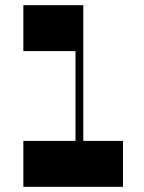

<svg xmlns="http://www.w3.org/2000/svg" viewBox="-20 -720 554 740"><path d="M271 -588H301V-146H271ZM454 -177V0H70V-177ZM301 -700V-523H70V-700Z"/></svg>

Font: Space Cowgirl
Style: Regular
Weight: 400
Designer: Valery Marier
Foundry: Valery Marier
Version: Version 1.000